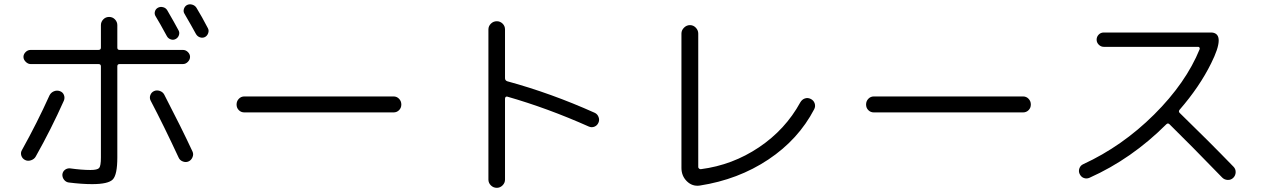

<svg xmlns="http://www.w3.org/2000/svg" viewBox="-20 -858 6040 915"><path d="M777.3 -808.6Q812.5 -748 831.1 -712.9Q836.9 -702.1 832.5 -689.9Q828.1 -677.7 816.9 -671.9Q805.7 -666 793.5 -670.4Q781.2 -674.8 775.4 -685.5Q739.3 -752 721.7 -780.3Q714.8 -791 718.3 -803.2Q721.7 -815.4 732.9 -821.3Q744.1 -827.1 757.3 -823.7Q770.5 -820.3 777.3 -808.6ZM957 -681.6Q945.3 -675.8 932.6 -680.2Q919.9 -684.6 913.1 -697.3Q893.6 -733.4 859.4 -792Q852.5 -802.7 856.4 -815.4Q860.4 -828.1 871.1 -834Q882.8 -839.8 896 -835.9Q909.2 -832 916 -821.3Q942.4 -778.3 970.7 -723.6Q976.6 -712.9 972.2 -700.2Q967.8 -687.5 957 -681.6ZM411.1 -47.9Q444.3 -47.9 452.6 -57.6Q460.9 -67.4 460.9 -107.4V-542Q460.9 -552.7 449.2 -552.7H126Q113.3 -552.7 102.5 -563.5Q91.8 -574.2 91.8 -586.9Q91.8 -599.6 102.1 -609.9Q112.3 -620.1 126 -620.1H449.2Q460.9 -620.1 460.9 -630.9V-738.3Q460.9 -753.9 472.2 -765.6Q483.4 -777.3 500 -777.3Q516.6 -777.3 527.8 -765.6Q539.1 -753.9 539.1 -738.3V-630.9Q539.1 -620.1 549.8 -620.1H851.6Q865.2 -620.1 875.5 -609.9Q885.7 -599.6 885.7 -586.9Q885.7 -574.2 875.5 -563.5Q865.2 -552.7 851.6 -552.7H549.8Q539.1 -552.7 539.1 -542V-107.4Q539.1 -25.4 517.6 -2.9Q496.1 19.5 418.9 19.5Q370.1 19.5 307.6 11.7Q293.9 9.8 285.2 -1.5Q276.4 -12.7 277.3 -27.3Q279.3 -41 289.6 -48.8Q299.8 -56.6 313.5 -55.7Q369.1 -47.9 411.1 -47.9ZM85 -143.6Q157.2 -273.4 215.8 -403.3Q222.7 -417 236.8 -422.9Q251 -428.7 265.1 -423.8Q279.3 -418.9 284.7 -405.3Q290 -391.6 284.2 -377.9Q223.6 -242.2 150.4 -112.3Q143.6 -99.6 127.9 -94.2Q112.3 -88.9 99.1 -95.7Q85.9 -102.5 81.5 -116.7Q77.1 -130.9 85 -143.6ZM831.1 -107.4Q760.7 -258.8 698.2 -377.9Q691.4 -390.6 696.3 -404.3Q701.2 -418 713.9 -423.8Q726.6 -429.7 741.2 -424.8Q755.9 -419.9 762.7 -407.2Q845.7 -247.1 897.5 -135.7Q903.3 -123 897.5 -108.9Q891.6 -94.7 878.9 -88.9Q866.2 -83 851.6 -88.4Q836.9 -93.8 831.1 -107.4Z M1144.5 -322.3Q1128.9 -322.3 1118.2 -333Q1107.4 -343.8 1107.4 -359.9Q1107.4 -376 1118.2 -387.2Q1128.9 -398.4 1144.5 -398.4H1855.5Q1871.1 -398.4 1881.8 -387.2Q1892.6 -376 1892.6 -359.9Q1892.6 -343.8 1881.8 -333Q1871.1 -322.3 1855.5 -322.3Z M2347.7 37.1Q2331.1 37.1 2319.3 25.4Q2307.6 13.7 2307.6 -2V-717.8Q2307.6 -733.4 2319.3 -745.1Q2331.1 -756.8 2347.7 -756.8Q2363.3 -756.8 2375 -745.6Q2386.7 -734.4 2386.7 -717.8V-485.4Q2386.7 -474.6 2397.5 -470.7Q2605.5 -414.1 2814.5 -320.3Q2827.1 -314.5 2832.5 -300.3Q2837.9 -286.1 2832 -273.4Q2826.2 -259.8 2813 -254.4Q2799.8 -249 2786.1 -254.9Q2588.9 -342.8 2397.5 -397.5Q2387.7 -399.4 2386.7 -387.7V-2Q2386.7 13.7 2375 25.4Q2363.3 37.1 2347.7 37.1Z M3314.5 26.4Q3279.3 31.2 3253.4 5.9Q3227.5 -19.5 3227.5 -57.6V-698.2Q3227.5 -713.9 3239.7 -726.1Q3252 -738.3 3268.1 -738.3Q3284.2 -738.3 3295.9 -726.1Q3307.6 -713.9 3307.6 -698.2V-61.5Q3307.6 -57.6 3312 -54.2Q3316.4 -50.8 3320.3 -51.8Q3470.7 -71.3 3596.7 -155.8Q3722.7 -240.2 3793.9 -370.1Q3801.8 -383.8 3815.4 -388.7Q3829.1 -393.6 3843.3 -386.7Q3857.4 -379.9 3862.3 -365.7Q3867.2 -351.6 3860.4 -337.9Q3785.2 -193.4 3641.6 -97.7Q3498 -2 3314.5 26.4Z M4144.5 -322.3Q4128.9 -322.3 4118.2 -333Q4107.4 -343.8 4107.4 -359.9Q4107.4 -376 4118.2 -387.2Q4128.9 -398.4 4144.5 -398.4H4855.5Q4871.1 -398.4 4881.8 -387.2Q4892.6 -376 4892.6 -359.9Q4892.6 -343.8 4881.8 -333Q4871.1 -322.3 4855.5 -322.3Z M5171.9 -10.7Q5158.2 -4.9 5145 -9.8Q5131.8 -14.6 5125 -29.3Q5119.1 -42 5124 -55.7Q5128.9 -69.3 5141.6 -75.2Q5328.1 -161.1 5480 -312Q5631.8 -462.9 5697.3 -624Q5698.2 -627.9 5696.3 -631.3Q5694.3 -634.8 5690.4 -634.8H5240.2Q5226.6 -634.8 5216.3 -645Q5206.1 -655.3 5206.1 -668.9Q5206.1 -682.6 5215.8 -692.9Q5225.6 -703.1 5240.2 -703.1H5751H5754.9Q5822.3 -697.3 5752 -556.6Q5697.3 -445.3 5601.6 -335Q5594.7 -326.2 5602.5 -319.3Q5739.3 -186.5 5858.4 -63.5Q5869.1 -52.7 5868.7 -37.1Q5868.2 -21.5 5857.4 -10.7Q5846.7 0 5831.1 -0.5Q5815.4 -1 5804.7 -11.7Q5652.3 -168.9 5553.7 -265.6Q5545.9 -273.4 5538.1 -265.6Q5373 -100.6 5171.9 -10.7Z"/></svg>

Font: Rounded-X Mgen+ 2m regular
Style: Regular
Weight: 400
Designer: [Source Han Sans]
Ryoko NISHIZUKA  (kana & ideographs); Paul D. Hunt (Latin, Greek & Cyrillic); Wenlong ZHANG  (bopomofo
Version: Version 1.059.20150602